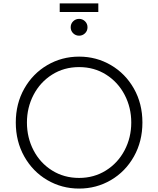

<svg xmlns="http://www.w3.org/2000/svg" viewBox="-20 -1087 921 1119"><path d="M72 -373Q72 -483 121.5 -570.5Q171 -658 255.5 -707.5Q340 -757 441 -757Q542 -757 626.5 -707.5Q711 -658 760.5 -570.5Q810 -483 810 -373Q810 -263 760.5 -175Q711 -87 626.5 -37.5Q542 12 441 12Q340 12 255.5 -37.5Q171 -87 121.5 -175Q72 -263 72 -373ZM441 -50Q528 -50 597.5 -93.5Q667 -137 706 -211Q745 -285 745 -373Q745 -460 706.5 -534Q668 -608 598.5 -652Q529 -696 441 -696Q353 -696 283.5 -652Q214 -608 175.5 -534Q137 -460 137 -373Q137 -285 175.5 -211Q214 -137 283.5 -93.5Q353 -50 441 -50ZM328 -1067H553V-1017H328ZM441 -977Q461 -977 475.5 -963Q490 -949 490 -928Q490 -907 475.5 -893Q461 -879 441 -879Q421 -879 406.5 -893Q392 -907 392 -928Q392 -949 406.5 -963Q421 -977 441 -977Z"/></svg>

Font: Evergrow Sans
Style: Light
Weight: 300
Foundry: 10Web
Version: Version 1.000